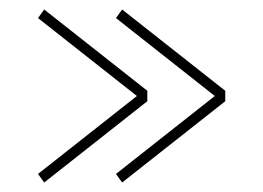

<svg xmlns="http://www.w3.org/2000/svg" viewBox="-20 -524 554 404"><path d="M73 -140 60 -158 268 -322 60 -486 73 -504 290 -333V-311ZM237 -140 224 -158 432 -322 224 -486 237 -504 454 -333V-311Z"/></svg>

Font: Prompt Thin
Style: Regular
Weight: 100
Designer: Katatrad Team
Foundry: CadsonDemak
Version: Version 1.030